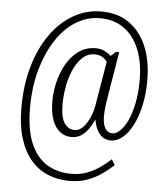

<svg xmlns="http://www.w3.org/2000/svg" viewBox="-58 -765 829 958"><g transform="rotate(5 357.0 -286.0)"><path d="M326 142Q266 142 216 121Q166 100 130 57Q94 14 74.5 -50.5Q55 -115 55 -202Q55 -316 82.5 -410Q110 -504 158.5 -572Q207 -640 272 -677Q337 -714 411 -714Q495 -714 552.5 -672.5Q610 -631 639.5 -558.5Q669 -486 669 -392Q669 -321 656 -263.5Q643 -206 621 -164Q599 -122 571 -99.5Q543 -77 515 -77Q479 -77 457.5 -102Q436 -127 429 -171H426Q415 -146 400 -125Q385 -104 364.5 -90.5Q344 -77 315 -77Q284 -77 259.5 -95.5Q235 -114 220.5 -152Q206 -190 206 -248Q206 -295 218 -344Q230 -393 254 -435Q278 -477 314.5 -503Q351 -529 400 -529Q425 -529 445 -518.5Q465 -508 476 -497L502 -520H517L477 -278Q474 -261 472.5 -246.5Q471 -232 470 -220Q469 -208 469 -196Q469 -155 482 -134Q495 -113 518 -113Q537 -113 557 -132Q577 -151 593.5 -186.5Q610 -222 620.5 -273Q631 -324 631 -389Q631 -476 605 -541.5Q579 -607 529 -643.5Q479 -680 407 -680Q343 -680 287 -645.5Q231 -611 189 -547Q147 -483 122.5 -396.5Q98 -310 98 -206Q98 -96 127 -27.5Q156 41 208.5 73.5Q261 106 332 106Q376 106 411.5 92Q447 78 476 57.5Q505 37 527 16L544 44Q518 68 486 90.5Q454 113 414.5 127.5Q375 142 326 142ZM329 -113Q348 -113 363.5 -126Q379 -139 391 -159Q403 -179 411 -202Q419 -225 422 -245L459 -465Q452 -478 436 -488Q420 -498 397 -498Q360 -498 333.5 -472Q307 -446 290 -405.5Q273 -365 265.5 -320.5Q258 -276 258 -238Q258 -171 277.5 -142Q297 -113 329 -113Z"/></g></svg>

Font: Noto Serif Khmer ExtraCondensed Light
Style: Regular
Weight: 300
Width: 2
Designer: Danh Hong and the Monotype Design Team
Foundry: Monotype Imaging Inc.
Version: Version 2.004